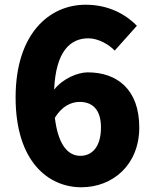

<svg xmlns="http://www.w3.org/2000/svg" viewBox="-20 -778 649 812"><path d="M324 14C457 14 569 -81 569 -239C569 -400 475 -472 351 -472C309 -472 246 -446 209 -399C216 -561 277 -616 354 -616C395 -616 441 -590 465 -564L559 -669C512 -717 440 -758 342 -758C188 -758 46 -635 46 -366C46 -95 184 14 324 14ZM212 -280C242 -329 281 -347 317 -347C366 -347 407 -320 407 -239C407 -154 367 -119 320 -119C273 -119 227 -156 212 -280Z"/></svg>

Font: Noto Sans TC Black
Style: Regular
Weight: 900
Designer: Ryoko NISHIZUKA 西塚涼子 (kana, bopomofo & ideographs); Paul D. Hunt (Latin, Greek & Cyrillic); Sandoll Communications 산돌커뮤니
Foundry: Adobe
Version: Version 2.004;hotconv 1.0.118;makeotfexe 2.5.65603